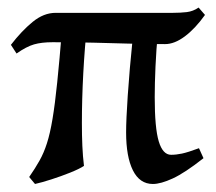

<svg xmlns="http://www.w3.org/2000/svg" viewBox="-20 -463 559 498"><path d="M408.2 -348.6Q356.4 -348.6 313 -349.9Q269.5 -351.1 223.1 -352.3Q176.8 -353.5 116.2 -353.5Q87.9 -353.5 68.4 -347.9Q48.8 -342.3 22.9 -324.2L8.3 -346.7Q36.1 -382.8 64.7 -406.2Q93.3 -429.7 124.5 -429.7Q193.8 -429.7 246.8 -429.7Q299.8 -429.7 343.5 -429.7Q387.2 -429.7 428.7 -429.7Q447.8 -429.7 464.4 -431.6Q481 -433.6 495.1 -443.4L511.7 -424.3Q486.3 -388.7 459.5 -368.7Q432.6 -348.6 408.2 -348.6ZM376.5 14.2Q342.3 14.2 324.7 -21.2Q307.1 -56.6 307.1 -119.6Q307.1 -151.9 311.3 -214.6Q315.4 -277.3 325.2 -374L389.6 -379.4Q385.3 -335 383.3 -290.3Q381.3 -245.6 381.3 -210.9Q381.3 -130.9 391.8 -96.2Q402.3 -61.5 423.8 -61.5Q437 -61.5 452.1 -64.7Q467.3 -67.9 496.1 -78.6L507.8 -52.7Q459.5 -14.6 428.2 -0.2Q397 14.2 376.5 14.2ZM192.4 -144Q192.4 -111.3 193.6 -84.5Q194.8 -57.6 197.8 -32.7Q186 -24.9 162.4 -15.4Q138.7 -5.9 113.5 2.2Q88.4 10.3 70.8 14.2Q68.4 11.2 62 3.7Q55.7 -3.9 55.7 -3.9Q71.3 -26.4 82.5 -46.4Q93.8 -66.4 101.8 -91.6Q109.9 -116.7 116.2 -154.5Q122.6 -192.4 128.4 -249.3Q134.3 -306.2 141.1 -390.1Q147.9 -393.1 163.8 -395.8Q179.7 -398.4 192.9 -399.9Q206.1 -401.4 206.1 -401.4Q199.7 -340.8 196 -272.9Q192.4 -205.1 192.4 -144Z"/></svg>

Font: Namdhinggo Medium
Style: Regular
Weight: 500
Designer: Victor Gaultney
Foundry: SIL International
Version: Version 3.001